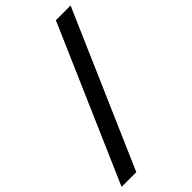

<svg xmlns="http://www.w3.org/2000/svg" viewBox="-317 -836 1018 1018"><g transform="rotate(-45 192.5 -326.5)"><path d="M436.5 -761.7 58.1 109.4H-52.2L326.2 -761.7Z"/></g></svg>

Font: Inter 24pt SemiBold
Style: Italic
Weight: 600
Italic angle: -9.3988°
Designer: Rasmus Andersson
Foundry: rsms
Version: Version 4.001;git-66647c0bb